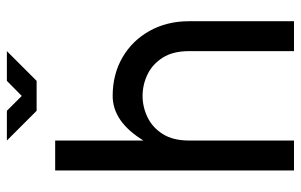

<svg xmlns="http://www.w3.org/2000/svg" viewBox="-179 -700 879 561"><g transform="rotate(-90 260.5 -419.5)"><path d="M130.4 0H43V-697.8H130.4V-439.9Q185.5 -529.8 260.7 -529.8Q324.2 -529.8 373.5 -501Q422.9 -472.2 450.9 -421.6Q479 -371.1 479 -306.6V0H391.6V-306.6Q391.6 -353.5 372.6 -383.5Q353.5 -413.6 323.5 -428Q293.5 -442.4 260.7 -442.4Q228.5 -442.4 198.5 -428Q168.5 -413.6 149.4 -383.5Q130.4 -353.5 130.4 -306.6ZM304.7 -752H217.3L130.4 -838.9H217.3L260.7 -795.4L304.7 -838.9H391.6Z"/></g></svg>

Font: Qaz
Style: Regular
Weight: 400
Designer: GGBotNet
Foundry: f0n7
Version: 0.70